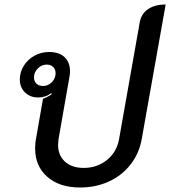

<svg xmlns="http://www.w3.org/2000/svg" viewBox="-20 -824 756 853"><path d="M136 -165Q136 -188 140 -208L171 -385Q198 -396 210 -406L207 -410Q183 -391 149 -391Q114 -391 91 -413.5Q68 -436 68 -471Q68 -503 85.5 -531.5Q103 -560 133 -576.5Q163 -593 198 -593Q242 -593 266.5 -570.5Q291 -548 291 -507Q291 -494 288 -479L240 -206Q238 -188 238 -181Q238 -134 268.5 -106Q299 -78 352 -78Q412 -78 455.5 -113.5Q499 -149 509 -206L601 -726Q608 -763 638 -783.5Q668 -804 716 -804L610 -208Q599 -144 561 -94.5Q523 -45 464.5 -18Q406 9 336 9Q244 9 190 -38.5Q136 -86 136 -165ZM227 -499Q227 -516 216 -526.5Q205 -537 188 -537Q165 -537 148 -520Q131 -503 131 -480Q131 -463 142 -452.5Q153 -442 171 -442Q194 -442 210.5 -459Q227 -476 227 -499Z"/></svg>

Font: K2D Medium
Style: Italic
Weight: 500
Italic angle: -10°
Designer: Katatrad Aksorn Co.,Ltd.
Foundry: Cadson Demak Co.,Ltd.
Version: Version 1.000; ttfautohint (v1.6)